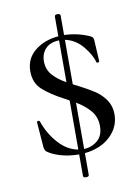

<svg xmlns="http://www.w3.org/2000/svg" viewBox="-79 -623 572 786"><g transform="rotate(-10 207.0 -230.0)"><path d="M227 11V102Q227 109 215 109Q203 109 203 102V12H202Q164 12 129.5 2.5Q95 -7 73 -23Q66 -28 64 -43L56 -147Q55 -151 60.5 -152Q66 -153 68 -149Q86 -96 122 -56Q158 -16 203 -8V-212Q197 -216 185 -222Q126 -253 95.5 -281.5Q65 -310 65 -357Q65 -410 104.5 -442Q144 -474 203 -479V-561Q203 -565 206.5 -567Q210 -569 215 -569Q220 -569 223.5 -567Q227 -565 227 -561V-480Q283 -478 330 -457Q339 -453 341.5 -449.5Q344 -446 345 -439L350 -350Q350 -346 345 -345Q340 -344 338 -347Q330 -379 300 -415Q270 -451 227 -460V-275L247 -265Q288 -244 313.5 -227Q339 -210 356.5 -184.5Q374 -159 374 -125Q374 -72 334 -34Q294 4 227 11ZM203 -288V-462Q166 -461 146.5 -440.5Q127 -420 127 -388Q127 -355 147 -331.5Q167 -308 203 -288ZM307 -88Q307 -124 286 -150Q265 -176 227 -199V-6Q260 -8 283.5 -28Q307 -48 307 -88Z"/></g></svg>

Font: Cormorant Upright Medium
Style: Regular
Weight: 500
Designer: Christian Thalmann (Catharsis Fonts)
Foundry: Catharsis Fonts
Version: Version 3.302